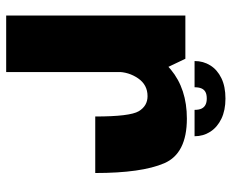

<svg xmlns="http://www.w3.org/2000/svg" viewBox="-86 -682 768 637"><g transform="rotate(90 298.5 -364.0)"><path d="M367 -295.5H554.5Q554.5 -449 522.2 -524.2Q490 -599.5 374 -599.5Q275.5 -599.5 211.2 -546.2Q147 -493 147 -401L219 -368Q219 -406.5 240.5 -437.8Q262 -469 299.5 -469Q332 -469 349.5 -439.8Q367 -410.5 367 -295.5ZM32 0H219.5V-502L175.5 -594.5H32ZM307.5 -727.5Q267.5 -727.5 239.8 -714Q212 -700.5 197.5 -677.2Q183 -654 183 -625H270Q270 -639 273.8 -647.8Q277.5 -656.5 285.5 -661Q293.5 -665.5 307.5 -665.5Q320 -665.5 328.2 -661.2Q336.5 -657 340.8 -648.2Q345 -639.5 345 -625H432.5Q432.5 -654 417.5 -677.2Q402.5 -700.5 374.5 -714Q346.5 -727.5 307.5 -727.5Z"/></g></svg>

Font: Anybody SemiCondensed ExtraBold
Style: Regular
Weight: 800
Width: 4
Version: Version 1.113;gftools[0.9.25]